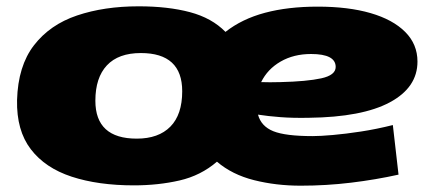

<svg xmlns="http://www.w3.org/2000/svg" viewBox="-20 -578 1365 608"><path d="M404 9Q291 9 207 -18.5Q123 -46 77.5 -105.5Q32 -165 34 -261Q37 -369 87.5 -434.5Q138 -500 224 -529Q310 -558 419 -558Q512 -558 581.5 -539.5Q651 -521 694 -477Q746 -518 819 -537.5Q892 -557 986 -557Q1083 -557 1153.5 -536.5Q1224 -516 1263 -477Q1302 -438 1302 -383Q1302 -301 1214.5 -254Q1127 -207 958 -205Q908 -204 868.5 -207Q829 -210 797 -215Q807 -178 845.5 -162.5Q884 -147 970 -147Q994 -147 1034 -150.5Q1074 -154 1123 -161.5Q1172 -169 1224 -182L1242 -25Q1170 -9 1091.5 0.5Q1013 10 932 10Q854 10 784.5 -7.5Q715 -25 667 -66Q616 -22 548.5 -6.5Q481 9 404 9ZM413 -139Q482 -139 519.5 -177Q557 -215 557 -289Q557 -410 426 -410Q355 -410 318.5 -371Q282 -332 282 -259Q282 -139 413 -139ZM965 -407Q910 -407 868.5 -383Q827 -359 807 -318Q833 -317 868 -318Q952 -320 997.5 -330Q1043 -340 1043 -366Q1043 -407 965 -407Z"/></svg>

Font: Georama ExtraExtended ExtraBold
Style: Italic
Weight: 800
Width: 8
Italic angle: -9°
Designer: Jean-Baptiste Levee
Foundry: Production Type
Version: Version 1.000